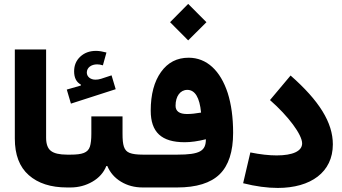

<svg xmlns="http://www.w3.org/2000/svg" viewBox="-20 -951 1734 974"><path d="M55.2 -248C55.2 -166 78.6 -104 126 -62.5C172.9 -21 237.8 0 320.3 0H320.8V-166.5H320.3C281.7 -166.5 254.4 -172.9 238.3 -185.5C222.2 -197.8 213.9 -220.2 213.9 -252V-700.2H55.2Z M520 -684.6C500 -689.9 482.9 -692.9 467.3 -692.9C434.6 -692.9 408.2 -683.1 387.2 -663.6C366.2 -644 356 -619.1 356 -589.4C356 -556.6 367.2 -534.2 390.1 -522V-517.1L318.8 -496.6L339.8 -425.3L566.9 -498.5L545.9 -568.8L492.7 -551.3C482.4 -547.9 473.1 -546.9 463.9 -546.9C439 -546.9 420.4 -562 420.4 -583C420.4 -607.9 442.9 -624.5 472.7 -624.5C481.4 -624.5 491.2 -623 502 -619.6ZM601.6 -360.4H443.4V-272.5C443.4 -244.1 440.9 -222.2 436 -207C425.8 -176.3 397.9 -166.5 337.4 -166.5H320.8C304.7 -166.5 298.3 -142.6 298.3 -84C298.3 -24.9 304.7 0 320.8 0H337.4C377.9 0 415 -9.8 448.7 -29.3C482.4 -48.8 505.9 -75.2 519.5 -108.9H524.4C538.6 -75.2 561.5 -48.8 593.8 -29.3C626 -9.8 662.6 0 704.1 0H721.7V-166.5H705.1C674.8 -166.5 652.3 -169.4 637.7 -175.3C608.4 -186.5 601.6 -215.3 601.6 -272.5Z M934.6 -746.1 1027.3 -838.4 934.6 -931.2 842.8 -838.4ZM721.7 -166.5C706.1 -166.5 699.2 -142.6 699.2 -84C699.2 -24.9 706.1 0 721.7 0H878.4C976.6 0 1048.8 -22.5 1094.2 -66.9C1139.6 -111.3 1162.6 -181.6 1162.6 -277.3C1162.6 -355 1153.3 -421.9 1135.3 -479C1098.1 -592.8 1028.8 -658.2 937 -658.2C877.9 -658.2 831.5 -634.3 796.9 -585.9C762.2 -537.6 744.6 -472.2 744.6 -389.6C744.6 -280.3 799.3 -229.5 917 -229.5C948.2 -229.5 983.9 -234.4 1024.4 -244.6C1024.4 -185.1 993.7 -166.5 879.4 -166.5ZM1000 -379.9C972.2 -375 948.7 -372.6 928.7 -372.6C890.1 -372.6 870.6 -386.7 870.6 -414.6C870.6 -462.9 894.5 -495.1 930.2 -495.1C969.2 -495.1 992.7 -456.5 1000 -379.9Z M1668.5 -218.8C1668.5 -329.6 1599.1 -440.4 1454.1 -567.9L1349.6 -443.4C1442.9 -361.8 1512.7 -267.6 1512.7 -223.6C1512.7 -184.1 1464.8 -162.6 1383.3 -162.6C1344.7 -162.6 1300.3 -167.5 1250 -177.7L1213.4 -21.5C1277.3 -5.4 1335.9 2.4 1389.2 2.4C1556.6 2.4 1668.5 -77.6 1668.5 -218.8Z"/></svg>

Font: Estedad ExtraBold
Style: Regular
Weight: 800
Designer: Amin Abedi
Version: Version 7.3